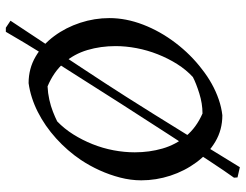

<svg xmlns="http://www.w3.org/2000/svg" viewBox="-112 -640 842 658"><g transform="rotate(90 309.0 -311.0)"><path d="M75 90 51 74Q104 -6 143 -65Q182 -124 211.5 -168.5Q241 -213 265 -250Q289 -287 312 -323Q340 -367 371.5 -417.5Q403 -468 446.5 -538.5Q490 -609 553 -712L588 -704L589 -692Q568 -663 528.5 -603Q489 -543 439.5 -466Q390 -389 337 -307Q297 -244 258.5 -183.5Q220 -123 186 -69.5Q152 -16 127 25.5Q102 67 89 90ZM265 12Q215 12 174 -12Q133 -36 103.5 -76Q74 -116 58 -165Q42 -214 42 -265Q42 -322 64.5 -380.5Q87 -439 127 -491.5Q167 -544 217 -582Q241 -601 267 -615.5Q293 -630 320.5 -639.5Q348 -649 375 -652Q425 -652 465.5 -628Q506 -604 536 -563.5Q566 -523 582 -474Q598 -425 598 -374Q598 -338 588.5 -301.5Q579 -265 563.5 -231Q548 -197 528 -167Q497 -121 454.5 -82.5Q412 -44 363.5 -19.5Q315 5 265 12ZM276 -53Q299 -54 321.5 -59Q344 -64 363 -71.5Q382 -79 396 -86Q421 -110 440.5 -141Q460 -172 474 -207Q488 -242 495 -279Q502 -316 502 -352Q502 -402 489 -447Q476 -492 446.5 -527.5Q417 -563 369 -584Q335 -584 300 -573Q265 -562 244 -551Q219 -528 199.5 -497Q180 -466 166 -430.5Q152 -395 145 -358Q138 -321 138 -286Q138 -235 151.5 -189.5Q165 -144 195.5 -109Q226 -74 276 -53Z"/></g></svg>

Font: Labrada
Style: Italic
Weight: 400
Italic angle: -7°
Designer: Mercedes Jáuregui
Foundry: Omnibus-Type Team
Version: Version 1.000